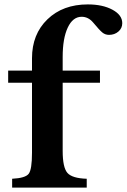

<svg xmlns="http://www.w3.org/2000/svg" viewBox="-20 -850 574 870"><path d="M17 -475V-530H125V-586Q125 -695 195 -762.5Q265 -830 378 -830Q445 -830 489.5 -806Q534 -782 534 -745Q534 -722 516.5 -707Q499 -692 474 -692Q457 -692 444 -702.5Q431 -713 402 -748Q380 -774 350 -774Q310 -774 287 -725Q264 -676 264 -592V-530H433V-475H264V-166Q264 -91 285.5 -66.5Q307 -42 373 -40V0H35V-40Q95 -43 110 -62.5Q125 -82 125 -158V-475Z"/></svg>

Font: Libre Baskerville
Style: Bold
Weight: 700
Designer: Pablo Impallari, Rodrigo Fuenzalida
Foundry: Pablo Impallari, Rodrigo Fuenzalida
Version: Version 1.000